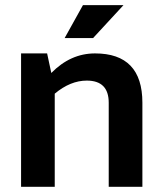

<svg xmlns="http://www.w3.org/2000/svg" viewBox="-20 -718 628 738"><path d="M61 0V-512.7H161.1L177.2 -437.5Q251 -512.7 345.2 -512.7Q527.3 -512.7 527.3 -323.2V0H397.9V-323.2Q397.9 -408.2 313.5 -408.2Q250.5 -408.2 190.4 -357.9V0ZM298.8 -698.2H454.6L337.9 -571.8H228.5Z"/></svg>

Font: SansationBold
Style: Bold
Weight: 700
Designer: Bernd Montag
Version: Version 1.301